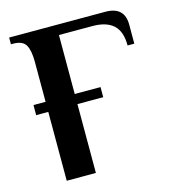

<svg xmlns="http://www.w3.org/2000/svg" viewBox="-101 -744 745 827"><g transform="rotate(-15 272.0 -330.0)"><path d="M529 -580V-495H499Q499 -558 467.5 -586.5Q436 -615 374 -615H225V-352H340V-307H225V0H95V-307H41V-352H95V-530Q95 -581 81 -605.5Q67 -630 25 -630H15V-660H444Q529 -660 529 -580Z"/></g></svg>

Font: Philosopher
Style: Bold
Weight: 700
Designer: Jovanny Lemonad
Foundry: Jovanny Lemonad
Version: Version 2.000